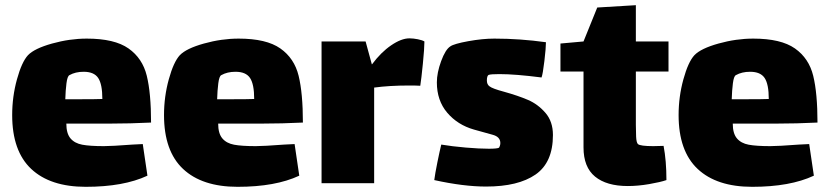

<svg xmlns="http://www.w3.org/2000/svg" viewBox="-20 -672 3198 741"><path d="M491 -114Q502 -114 531 -116L549 6Q457 49 311 49Q174 49 100.5 -20Q27 -89 27 -228Q27 -299 45.5 -366Q64 -433 88 -459Q113 -485 181 -504Q249 -523 315 -523Q422 -523 476 -485Q530 -447 546.5 -379.5Q563 -312 563 -199Q482 -195 405 -195H236Q236 -157 252 -138Q268 -119 297.5 -113.5Q327 -108 381 -108Q411 -108 491 -114ZM232 -289H294Q350 -289 375 -290Q375 -347 359 -371Q343 -395 303 -395Q271 -395 248 -382Q240 -378 236.5 -350.5Q233 -323 232 -289Z M1077 -114Q1088 -114 1117 -116L1135 6Q1043 49 897 49Q760 49 686.5 -20Q613 -89 613 -228Q613 -299 631.5 -366Q650 -433 674 -459Q699 -485 767 -504Q835 -523 901 -523Q1008 -523 1062 -485Q1116 -447 1132.5 -379.5Q1149 -312 1149 -199Q1068 -195 991 -195H822Q822 -157 838 -138Q854 -119 883.5 -113.5Q913 -108 967 -108Q997 -108 1077 -114ZM818 -289H880Q936 -289 961 -290Q961 -347 945 -371Q929 -395 889 -395Q857 -395 834 -382Q826 -378 822.5 -350.5Q819 -323 818 -289Z M1618 -512Q1618 -486 1612 -426Q1606 -366 1602 -341Q1590 -342 1558 -342Q1483 -342 1424 -334V35H1221V-512H1391L1415 -424H1416Q1450 -470 1489.5 -497Q1529 -524 1560 -524Q1575 -524 1592.5 -520.5Q1610 -517 1618 -512Z M1856 48Q1769 48 1656 23Q1659 -1 1668 -45.5Q1677 -90 1683 -114Q1725 -107 1777.5 -102.5Q1830 -98 1867 -98Q1899 -98 1906 -102Q1907 -103 1909 -108.5Q1911 -114 1911 -120Q1911 -144 1881 -152Q1872 -154 1809 -172Q1746 -190 1706 -237Q1666 -284 1666 -354Q1666 -391 1682.5 -436Q1699 -481 1718 -493Q1732 -503 1787 -513Q1842 -523 1888 -523Q1987 -523 2087 -509Q2087 -487 2081 -436.5Q2075 -386 2070 -373Q1969 -386 1907 -386Q1875 -386 1866 -383Q1863 -382 1861 -376.5Q1859 -371 1859 -362Q1859 -346 1869 -339Q1880 -330 1925 -318Q1979 -303 2017.5 -286.5Q2056 -270 2085 -236.5Q2114 -203 2114 -151Q2114 -45 2047 1.5Q1980 48 1856 48Z M2434 -190Q2434 -168 2435 -145Q2436 -122 2442 -116Q2451 -108 2501 -108L2541 -109Q2552 -52 2552 23Q2529 31 2485.5 38.5Q2442 46 2403 46Q2321 46 2276.5 9.5Q2232 -27 2232 -103V-396H2143V-504L2232 -512L2285 -643L2434 -652V-512H2560V-396H2434Z M3063 -114Q3074 -114 3103 -116L3121 6Q3029 49 2883 49Q2746 49 2672.5 -20Q2599 -89 2599 -228Q2599 -299 2617.5 -366Q2636 -433 2660 -459Q2685 -485 2753 -504Q2821 -523 2887 -523Q2994 -523 3048 -485Q3102 -447 3118.5 -379.5Q3135 -312 3135 -199Q3054 -195 2977 -195H2808Q2808 -157 2824 -138Q2840 -119 2869.5 -113.5Q2899 -108 2953 -108Q2983 -108 3063 -114ZM2804 -289H2866Q2922 -289 2947 -290Q2947 -347 2931 -371Q2915 -395 2875 -395Q2843 -395 2820 -382Q2812 -378 2808.5 -350.5Q2805 -323 2804 -289Z"/></svg>

Font: Lalezar
Style: Regular
Weight: 400
Designer: Borna Izadpanah
Foundry: Borna Izadpanah
Version: Version 1.003;November 28, 2018;FontCreator 11.5.0.2421 64-b